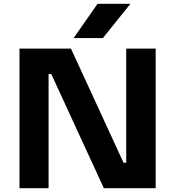

<svg xmlns="http://www.w3.org/2000/svg" viewBox="-20 -984 916 1004"><path d="M82 -730H351L626 -133H640V-730H794V0H523L248 -597H234V0H82ZM490 -964H662L518 -785H365Z"/></svg>

Font: Sora-SIA
Style: Bold
Weight: 700
Designer: Jonathan Barnbrook, Julián Moncada
Foundry: Barnbrook Fonts
Version: Version 2.000